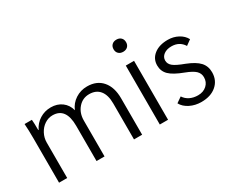

<svg xmlns="http://www.w3.org/2000/svg" viewBox="-105 -1051 1694 1411"><g transform="rotate(-30 741.5 -345.0)"><path d="M66 -376Q66 -444 62 -500H124Q127 -472 127 -411H130Q152 -457 194.5 -483.5Q237 -510 289 -510Q343 -510 381.5 -481.5Q420 -453 433 -403Q453 -452 497.5 -481Q542 -510 597 -510Q679 -510 725 -456.5Q771 -403 771 -309V0H702V-305Q702 -377 671 -415Q640 -453 582 -453Q526 -453 489 -410.5Q452 -368 452 -304V0H384V-299Q384 -453 271 -453Q235 -453 203.5 -432Q172 -411 153.5 -375.5Q135 -340 135 -301V0H66Z M903 -648Q903 -672 917.5 -686Q932 -700 956 -700Q980 -700 994.5 -686Q1009 -672 1009 -648Q1009 -625 994.5 -611Q980 -597 956 -597Q932 -597 917.5 -611Q903 -625 903 -648ZM921 -500H991V0H921Z M1111 -70 1157 -102Q1175 -74 1205 -59.5Q1235 -45 1273 -45Q1318 -45 1347 -71.5Q1376 -98 1376 -139Q1376 -172 1352.5 -194.5Q1329 -217 1271 -239Q1188 -270 1154.5 -303Q1121 -336 1121 -385Q1121 -441 1165 -475.5Q1209 -510 1282 -510Q1329 -510 1368.5 -489Q1408 -468 1427 -432L1383 -400Q1349 -455 1281 -455Q1241 -455 1215.5 -436Q1190 -417 1190 -387Q1190 -358 1215 -337.5Q1240 -317 1308 -292Q1382 -263 1414 -228Q1446 -193 1446 -141Q1446 -73 1398 -31.5Q1350 10 1270 10Q1217 10 1173.5 -12Q1130 -34 1111 -70Z"/></g></svg>

Font: Sarabun Light
Style: Regular
Weight: 300
Designer: Suppakit Chalermlarp | Katatrad Co.,Ltd.
Foundry: Cadson Demak Co.,Ltd.
Version: Version 1.000; ttfautohint (v1.6)